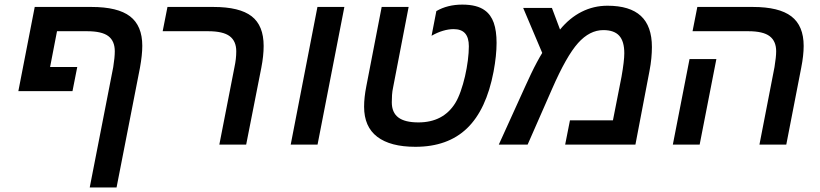

<svg xmlns="http://www.w3.org/2000/svg" viewBox="-20 -634 3598 842"><path d="M593.8 -336.9 491.2 188H373.5L476.6 -339.8Q483.4 -382.3 483.4 -409.2Q483.4 -454.1 455.1 -475.6Q426.8 -497.1 361.8 -497.1H230L199.7 -340.3H318.8L297.9 -234.4H60.5L132.3 -603.5H381.3Q496.6 -603.5 550.3 -562.3Q604 -521 604 -433.1Q604 -393.1 593.8 -336.9Z M1126 -336.9 1059.6 0H941.9L1008.3 -339.8Q1016.1 -376 1016.1 -409.2Q1016.1 -453.6 987.3 -475.3Q958.5 -497.1 892.6 -497.1H693.4L714.4 -603.5H916Q1030.8 -603.5 1083.5 -562.7Q1136.2 -522 1136.2 -432.6Q1136.2 -389.2 1126 -336.9Z M1490.2 -603.5 1372.6 0H1254.9L1372.1 -603.5Z M1801.8 9.8Q1691.9 9.8 1634.3 -34.2Q1576.7 -78.1 1576.7 -166Q1576.7 -206.5 1586.4 -255.4L1653.8 -603.5H1772L1704.1 -251.5Q1700.2 -233.9 1699.2 -217.3Q1698.2 -200.7 1698.2 -185.5Q1698.2 -140.6 1726.8 -118.9Q1755.4 -97.2 1814.9 -97.2Q1923.3 -97.2 1976.1 -181.2Q1989.3 -202.6 2000.2 -233.6Q2011.2 -264.6 2019.3 -299.6Q2027.3 -334.5 2031.7 -368.9Q2036.1 -403.3 2036.1 -431.2Q2036.1 -468.8 2019.8 -487.5Q2003.4 -506.3 1969.2 -506.3Q1947.3 -506.3 1922.6 -499Q1897.9 -491.7 1872.6 -477.1L1893.6 -585.4Q1942.4 -613.8 2007.3 -613.8Q2072.3 -613.8 2106.4 -588.4Q2132.8 -569.3 2145.3 -534.2Q2157.7 -499 2157.7 -445.8Q2157.7 -390.6 2144.5 -319.8Q2112.8 -152.8 2028.3 -71.5Q1943.8 9.8 1801.8 9.8Z M2644 -608.9Q2742.2 -608.9 2790.5 -564.2Q2838.9 -519.5 2838.9 -427.7Q2838.9 -404.8 2836.4 -378.4Q2834 -352.1 2828.1 -321.8L2766.6 0H2458.5L2479.5 -106.4H2668L2705.6 -297.4Q2717.8 -366.7 2717.8 -400.4Q2717.8 -452.6 2695.6 -477.3Q2673.3 -502 2626 -502Q2565.9 -502 2515.1 -445.3Q2463.9 -388.2 2400.9 -243.7L2293.9 0H2167.5L2283.7 -255.9Q2295.4 -281.7 2308.6 -309.6Q2321.8 -337.4 2335 -361.8Q2348.1 -386.2 2357.9 -401.9L2274.4 -599.1H2400.4L2436 -504.4Q2478 -555.7 2530.8 -582.3Q2583.5 -608.9 2644 -608.9Z M3493.7 -336.9 3428.2 0H3310.5L3376.5 -339.8Q3383.8 -384.8 3383.8 -409.2Q3383.8 -453.6 3355.2 -475.3Q3326.7 -497.1 3261.7 -497.1H3017.1L3038.1 -603.5H3281.7Q3396.5 -603.5 3450.4 -562.3Q3504.4 -521 3504.4 -432.6Q3504.4 -391.1 3493.7 -336.9ZM3121.6 -375 3048.3 0H2930.7L3003.9 -375Z"/></svg>

Font: Arimo SemiBold
Style: Italic
Weight: 600
Italic angle: -12°
Version: Version 1.33